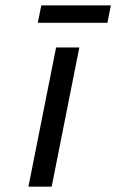

<svg xmlns="http://www.w3.org/2000/svg" viewBox="-20 -702 437 722"><path d="M86.9 0 190.9 -523.4H278.3L174.3 0ZM135.3 -681.6H397L383.8 -616.2H122.1Z"/></svg>

Font: Qaz
Style: Italic
Weight: 400
Italic angle: -11.25°
Designer: GGBotNet
Foundry: f0n7
Version: 0.70